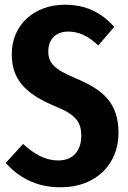

<svg xmlns="http://www.w3.org/2000/svg" viewBox="-20 -778 544 815"><path d="M255 -758C125 -758 30 -672 30 -549C30 -444 82 -382 216 -326C301 -292 325 -260 325 -202C325 -140 292 -97 228 -97C170 -97 124 -125 78 -167L4 -86C59 -27 129 17 238 17C389 17 483 -83 483 -213C483 -343 416 -397 303 -445C209 -484 185 -511 185 -560C185 -610 216 -644 269 -644C315 -644 355 -625 397 -585L465 -664C411 -724 346 -758 255 -758Z"/></svg>

Font: Glow Sans TC Compressed
Style: Bold
Weight: 700
Width: 2
Designer: Ryoko NISHIZUKA (kana, bopomofo & ideographs); Paul D. Hunt (Latin, Greek & Cyrillic); Sandoll Communications, Soo-young
Version: Version 0.93